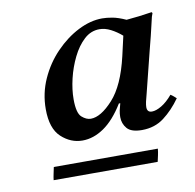

<svg xmlns="http://www.w3.org/2000/svg" viewBox="-57 -688 556 547"><g transform="rotate(-10 221.0 -415.0)"><path d="M340 -614Q376 -617 414 -623L416 -620Q414 -615 412.5 -610Q411 -605 406.5 -584.5Q402 -564 389 -514L360 -398Q356 -384 354 -374.5Q352 -365 352 -359Q352 -344 366 -344Q378 -344 394 -353.5Q410 -363 426 -382Q435 -376 442 -369Q420 -338 393 -317.5Q366 -297 329 -297Q298 -297 286 -311Q274 -325 274 -344Q274 -354 276 -363.5Q278 -373 281 -383H277Q250 -339 219.5 -318Q189 -297 157 -297Q123 -297 96 -322Q69 -347 69 -403Q69 -449 87.5 -490Q106 -531 136.5 -562.5Q167 -594 202.5 -612Q238 -630 272 -630Q285 -630 301.5 -627Q318 -624 340 -614ZM310 -514 323 -571Q308 -584 291.5 -592.5Q275 -601 259 -601Q234 -601 214.5 -583Q195 -565 181 -536.5Q167 -508 159.5 -476.5Q152 -445 152 -417Q152 -377 165 -365.5Q178 -354 191 -354Q220 -354 255.5 -393Q291 -432 310 -514ZM357 -200H56Q57 -209 59 -218Q61 -227 63 -237H364Q363 -227 361 -218Q359 -209 357 -200Z"/></g></svg>

Font: Tiro Gurmukhi
Style: Italic
Weight: 400
Italic angle: -11°
Designer: Gurmukhi: John Hudson & Fiona Ross, assisted by Paul Hanslow. Latin: John Hudson with Paul Hanslow, assisted by Kaja Soj
Foundry: Tiro Typeworks Ltd.
Version: Version 1.52